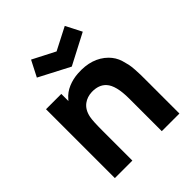

<svg xmlns="http://www.w3.org/2000/svg" viewBox="-223 -967 1109 1109"><g transform="rotate(-45 331.0 -413.0)"><path d="M539.6 -729 352.1 -631.3 164.6 -729 214.4 -826.2 352.1 -755.4 489.7 -826.2ZM538.6 -517.6Q553.2 -502.9 564.2 -485.4Q575.2 -467.8 581.8 -445.8Q588.4 -423.8 592.3 -405.8Q596.2 -387.7 597.9 -360.4Q599.6 -333 599.9 -317.1Q600.1 -301.3 600.1 -272V0H456.1V-265.6Q456.1 -374 418.9 -413.6Q388.2 -447.3 330.1 -445.8Q291.5 -444.3 263.7 -423.8Q231.4 -399.9 221.7 -352.1Q215.8 -324.7 215.8 -244.6V0H72.8V-562.5H197.8V-504.4Q203.1 -509.8 205.1 -512.7Q231 -543.5 269.5 -559.6Q308.1 -575.7 350.1 -578.1Q468.8 -585.9 538.6 -517.6Z"/></g></svg>

Font: Manrope3 ExtraBold
Style: Bold
Weight: 800
Width: 4
Designer: Mikhail Sharanda
Foundry: Mikhail Sharanda
Version: Version 3.000;PS 003.000;hotconv 1.0.88;makeotf.lib2.5.64775